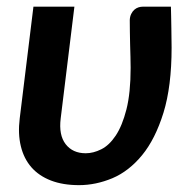

<svg xmlns="http://www.w3.org/2000/svg" viewBox="-20 -532 560 560"><path d="M197 -512.5H77.5L37.5 -186.5C33.8 -156.5 34.9 -129.5 40.8 -105.5C46.6 -81.5 56.8 -61.1 71.5 -44.2C86.2 -27.4 105.2 -14.5 128.5 -5.5C151.8 3.5 179.2 8 210.5 8C243.2 8 275.6 1.2 307.8 -12.2C339.9 -25.8 368.8 -48.2 394.5 -79.5C420.2 -110.8 440.9 -152.1 456.8 -203.2C472.6 -254.4 480.5 -317.7 480.5 -393C480.5 -399.7 480.4 -408 480.2 -418C480.1 -428 479.9 -438.6 479.8 -449.8C479.6 -460.9 479.4 -472 479.2 -483C479.1 -494 478.8 -503.8 478.5 -512.5H396C392 -512.5 387.9 -511.8 383.8 -510.5C379.6 -509.2 375.7 -506.9 372 -503.8C368.3 -500.6 365.2 -496.5 362.8 -491.5C360.2 -486.5 358.8 -480.5 358.5 -473.5C358.5 -462.5 358.6 -451 358.8 -439C358.9 -427 359.2 -414.8 359.5 -402.5C359.8 -390.2 360.2 -378.2 360.5 -366.5C360.8 -354.8 361 -344 361 -334C361 -285.3 356.9 -245 348.8 -213C340.6 -181 330.2 -155.5 317.5 -136.5C304.8 -117.5 290.8 -104.2 275.2 -96.5C259.8 -88.8 244.7 -85 230 -85C204.7 -85 185.2 -93.8 171.5 -111.5C157.8 -129.2 153 -154.2 157 -186.5Z"/></svg>

Font: Lato
Style: Bold Italic
Weight: 700
Italic angle: -7°
Designer: Lukasz Dziedzic
Foundry: tyPoland Lukasz Dziedzic
Version: Version 2.007; 2014-02-27